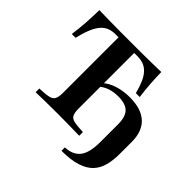

<svg xmlns="http://www.w3.org/2000/svg" viewBox="-169 -753 1063 1063"><g transform="rotate(45 362.5 -221.5)"><path d="M111.3 0V-29Q158.1 -30.6 181.5 -35.9Q204.8 -41.1 212.9 -56.9Q221 -72.6 221 -104.8V-539.5H195.2Q158.1 -539.5 132.3 -522.6Q106.5 -505.6 87.9 -468.5Q69.4 -431.5 54.8 -369.4H25Q32.3 -420.2 35.5 -470.6Q38.7 -521 39.5 -571Q75 -570.2 117.3 -569.4Q159.7 -568.5 202.8 -568.5Q246 -568.5 282.3 -568.5Q317.7 -568.5 360.5 -568.5Q403.2 -568.5 446.4 -569.4Q489.5 -570.2 524.2 -571Q525 -525.8 528.2 -480.2Q531.5 -434.7 537.9 -388.7H507.3Q496.8 -429.8 483.9 -458.9Q471 -487.9 454.4 -505.6Q437.9 -523.4 416.9 -531.5Q396 -539.5 368.5 -539.5H343.5V-104.8Q343.5 -72.6 351.2 -56.9Q358.9 -41.1 382.3 -35.9Q405.6 -30.6 452.4 -29V0Q425 -0.8 379.4 -1.6Q333.9 -2.4 283.9 -2.4Q230.6 -2.4 185.1 -1.6Q139.5 -0.8 111.3 0ZM441.9 128.2V101.6Q502.4 99.2 531 62.1Q559.7 25 559.7 -58.1V-197.6Q559.7 -255.6 534.3 -281.5Q508.9 -307.3 451.6 -307.3Q415.3 -307.3 385.9 -297.2Q356.5 -287.1 336.3 -267.7V-296Q362.1 -321 405.6 -335.1Q449.2 -349.2 500 -349.2Q590.3 -349.2 636.3 -306.5Q682.3 -263.7 682.3 -181.5V-87.1Q682.3 -37.9 671.8 2Q661.3 41.9 635.1 69.8Q608.9 97.6 561.7 112.9Q514.5 128.2 441.9 128.2Z"/></g></svg>

Font: Playfair
Style: Bold
Weight: 700
Designer: Claus Eggers Sørensen
Foundry: Claus Eggers Sørensen
Version: Version 2.001;gftools[0.9.30]